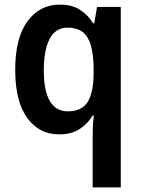

<svg xmlns="http://www.w3.org/2000/svg" viewBox="-20 -573 614 833"><path d="M382 16Q382 -2 383 -25Q384 -48 387 -72H382Q360 -35 324.5 -12.5Q289 10 236 10Q150 10 98 -61.5Q46 -133 46 -270Q46 -408 99 -480.5Q152 -553 240 -553Q292 -553 326.5 -531Q361 -509 384 -472H389L401 -543H504V240H382ZM275 -90Q334 -90 359.5 -129.5Q385 -169 386 -250V-273Q386 -363 361 -408Q336 -453 273 -453Q221 -453 195.5 -404.5Q170 -356 170 -268Q170 -90 275 -90Z"/></svg>

Font: Noto Sans Georgian SemiCondensed SemiBold
Style: Regular
Weight: 600
Width: 4
Designer: Monotype Design Team, Akaki Razmadze
Foundry: Google LLC
Version: Version 2.005; ttfautohint (v1.8.4.7-5d5b)